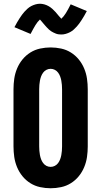

<svg xmlns="http://www.w3.org/2000/svg" viewBox="-20 -996 540 1024"><path d="M250 8Q222 8 194 2Q166 -4 142 -19Q118 -34 100 -56Q82 -78 71 -104.5Q60 -131 56 -159Q52 -187 52 -215V-520Q52 -548 56 -576Q60 -604 71 -630.5Q82 -657 100 -679Q118 -701 142 -716Q166 -731 194 -737Q222 -743 250 -743Q278 -743 306 -737Q334 -731 358 -716Q382 -701 400 -679Q418 -657 429 -630.5Q440 -604 444 -576Q448 -548 448 -520V-215Q448 -187 444 -159Q440 -131 429 -104.5Q418 -78 400 -56Q382 -34 358 -19Q334 -4 306 2Q278 8 250 8ZM250 -106Q262 -106 272.5 -111.5Q283 -117 290 -126.5Q297 -136 301 -147Q305 -158 307 -169Q309 -180 310 -191.5Q311 -203 311 -215V-520Q311 -532 310 -543.5Q309 -555 307 -566Q305 -577 301 -588Q297 -599 290 -608.5Q283 -618 272.5 -623.5Q262 -629 250 -629Q238 -629 227.5 -623.5Q217 -618 210 -608.5Q203 -599 199 -588Q195 -577 193 -566Q191 -555 190 -543.5Q189 -532 189 -520V-215Q189 -203 190 -191.5Q191 -180 193 -169Q195 -158 199 -147Q203 -136 210 -126.5Q217 -117 227.5 -111.5Q238 -106 250 -106ZM307 -812Q300 -812 292.5 -813Q285 -814 278.5 -816.5Q272 -819 265 -822.5Q258 -826 252.5 -829.5Q247 -833 241 -838.5Q235 -844 230 -849.5Q225 -855 221 -859.5Q217 -864 211.5 -870.5Q206 -877 201 -883Q196 -889 193 -892Q180 -880 169 -862Q158 -844 143 -815L57 -851Q64 -865 71 -876.5Q78 -888 84.5 -898.5Q91 -909 97.5 -917.5Q104 -926 110.5 -933.5Q117 -941 126.5 -949.5Q136 -958 146.5 -963.5Q157 -969 169 -972.5Q181 -976 193 -976Q205 -976 217 -972.5Q229 -969 239.5 -963Q250 -957 259.5 -948.5Q269 -940 276.5 -931.5Q284 -923 292 -913Q300 -903 307 -896Q320 -908 331 -925.5Q342 -943 357 -973L443 -937Q436 -923 429 -911.5Q422 -900 415.5 -889.5Q409 -879 402.5 -870.5Q396 -862 389.5 -854.5Q383 -847 373.5 -838.5Q364 -830 353.5 -824.5Q343 -819 331 -815.5Q319 -812 307 -812Z"/></svg>

Font: Iosevka Curly Slab Heavy
Style: Regular
Weight: 900
Monospace: yes
Designer: Belleve Invis
Foundry: Belleve Invis
Version: Version 22.1.2; ttfautohint (v1.8.4)